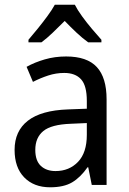

<svg xmlns="http://www.w3.org/2000/svg" viewBox="-20 -786 548 816"><path d="M261 -546Q350 -546 391.5 -501Q433 -456 433 -364V0H370L355 -75H352Q322 -32 286.5 -11Q251 10 193 10Q124 10 83 -32Q42 -74 42 -149Q42 -229 98.5 -273Q155 -317 269 -321L349 -324V-357Q349 -422 324.5 -449Q300 -476 253 -476Q218 -476 184.5 -465Q151 -454 120 -438L93 -502Q127 -521 170 -533.5Q213 -546 261 -546ZM281 -260Q198 -257 164 -229Q130 -201 130 -149Q130 -103 153.5 -81Q177 -59 216 -59Q274 -59 311.5 -98Q349 -137 349 -213V-263ZM298 -766Q309 -744 329 -716.5Q349 -689 371 -663Q393 -637 411 -617V-606H355Q331 -623 305.5 -647Q280 -671 255 -697Q229 -671 204 -647Q179 -623 156 -606H101V-617Q119 -638 140.5 -664.5Q162 -691 181.5 -717.5Q201 -744 213 -766Z"/></svg>

Font: Noto Sans Kannada SemiCondensed
Style: Regular
Weight: 400
Width: 4
Designer: Jelle Bosma - Monotype Design Team
Foundry: Monotype Imaging Inc.
Version: Version 2.005; ttfautohint (v1.8.4.7-5d5b)